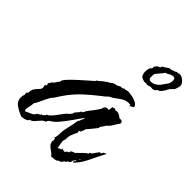

<svg xmlns="http://www.w3.org/2000/svg" viewBox="-199 -749 865 865"><g transform="rotate(45 234.0 -316.0)"><path d="M284 20Q274 8 263.5 1.5Q253 -5 245.5 -13.5Q238 -22 238 -37H240L237 -52L234 -49L232 -46Q233 -50 234 -53.5Q235 -57 236 -60Q237 -65 237.5 -69.5Q238 -74 238 -79Q238 -92 240 -104.5Q242 -117 245 -129Q248 -141 250.5 -153.5Q253 -166 255 -180H257L268 -206L267 -211Q265 -207 264 -206Q263 -204 261 -202Q250 -186 234 -163.5Q218 -141 202 -121.5Q186 -102 173 -94Q165 -89 162 -86.5Q159 -84 155 -74Q145 -72 135.5 -61Q126 -50 117 -40Q108 -30 97 -29L96 -24Q90 -18 80 -15.5Q70 -13 62 -12Q40 -20 19 -34Q-2 -48 -2 -73Q-2 -83 1 -90H2V-95Q0 -98 1 -103Q2 -108 4 -108L5 -107Q7 -110 7.5 -117Q8 -124 8 -126L10 -128Q10 -135 17 -143Q24 -151 30.5 -158Q37 -165 37 -168Q38 -169 38 -171Q38 -176 37 -179Q35 -183 36 -186V-190H40L43 -195V-197Q40 -199 40 -200V-202Q40 -205 42 -207L45 -210V-211Q45 -212 46 -213V-215L51 -220Q55 -224 57 -225Q65 -236 70 -245H74L75 -244Q74 -246 73.5 -247Q73 -248 73 -249Q73 -257 86.5 -272Q100 -287 119 -304.5Q138 -322 156 -337.5Q174 -353 184 -362V-367H186Q190 -369 194.5 -373Q199 -377 204 -381Q214 -391 221 -392L223 -397L229 -398Q230 -399 231 -400Q232 -401 233 -402Q235 -403 236 -403Q237 -403 238 -404L239 -405L241 -406V-407Q241 -407 241 -407.5Q241 -408 242 -409L260 -416L262 -415L276 -421L279 -424H280L293 -425L300 -429L302 -431V-430L303 -431L305 -429Q314 -433 323 -433Q332 -433 347 -430Q362 -427 375 -420.5Q388 -414 390 -403V-401L369 -389Q371 -394 372 -395V-396Q372 -398 368 -398H362Q341 -398 323.5 -386Q306 -374 290 -362Q281 -360 271 -350Q261 -340 253 -335Q214 -305 182.5 -275.5Q151 -246 123 -205Q118 -197 110 -184.5Q102 -172 96 -167Q91 -158 86 -149Q81 -140 77 -130Q73 -120 68 -111Q63 -102 58 -94Q58 -82 55 -71Q53 -65 53 -61Q52 -58 52 -55Q52 -52 51 -50L55 -41Q67 -46 84 -54Q101 -62 101 -72Q107 -74 107 -74H109V-76Q111 -78 112 -78H115L118 -82V-87L122 -83L135 -96Q135 -101 142 -102Q159 -116 172 -135Q179 -145 186 -154Q193 -163 201 -171H203L216 -187L215 -191L229 -209H231Q233 -215 237 -221L240 -219L248 -230L247 -231Q252 -239 258 -247Q264 -255 270 -262Q276 -270 281.5 -278Q287 -286 292 -294Q292 -301 297 -307Q302 -313 310 -313L317 -311Q321 -318 321 -333Q326 -332 329 -335Q329 -335 335 -337V-335L343 -332Q347 -334 349 -334Q357 -334 365 -329.5Q373 -325 379 -320Q379 -318 380 -319Q380 -320 381 -320H386Q399 -320 399 -309V-306Q394 -299 389.5 -292Q385 -285 381 -278Q373 -264 359 -253V-251L343 -228L345 -224L311 -182L308 -181Q306 -174 303.5 -167.5Q301 -161 298 -154L289 -151Q291 -149 291 -146Q291 -142 292 -141Q284 -126 278.5 -111Q273 -96 275 -79Q272 -77 271.5 -73.5Q271 -70 271 -67Q271 -62 271.5 -57.5Q272 -53 273 -48Q274 -43 275 -38Q276 -33 277 -28L288 -34H291L292 -35L294 -38Q294 -41 297 -45L299 -37L308 -41V-37H309Q313 -37 315 -43Q317 -45 320 -47.5Q323 -50 327 -50L328 -52V-55Q328 -60 335 -63Q339 -64 341.5 -65.5Q344 -67 346 -67H347L373 -93H374Q376 -96 382.5 -101.5Q389 -107 394 -109V-116L401 -118H402L425 -150Q425 -149 427 -149Q429 -149 430 -148Q431 -148 433.5 -151.5Q436 -155 436 -157Q437 -158 438.5 -159.5Q440 -161 444 -162Q447 -164 449 -164.5Q451 -165 452 -166Q441 -145 432.5 -128Q424 -111 416 -94Q408 -77 398 -61.5Q388 -46 373 -31L369 -35L376 -44L375 -50L373 -49V-45L366 -38Q365 -25 357 -19H353L351 -20V-15L345 -8L342 -9L330 8V5L328 6Q326 7 324 8Q322 9 320 10Q314 12 313 16ZM384 -59Q384 -62 385 -63L387 -66L383 -65H384L381 -60L382 -61ZM360 -514Q359 -514 357 -515Q355 -516 353 -516Q350 -516 346.5 -515.5Q343 -515 341 -515Q340 -515 330 -519Q320 -523 318 -527Q312 -538 312 -550Q312 -556 313 -562Q314 -568 315 -573Q316 -575 319.5 -578.5Q323 -582 325 -585Q324 -587 324 -590Q324 -596 334 -606L347 -612Q347 -613 349 -618Q351 -623 355 -623Q361 -627 367 -630.5Q373 -634 380 -639L394 -640Q398 -645 400 -644Q402 -643 406 -645Q410 -647 412 -649Q414 -651 421 -650Q424 -652 429 -652Q434 -652 436 -652Q438 -652 444 -649.5Q450 -647 453 -644Q470 -631 470 -617Q470 -610 466 -599.5Q462 -589 462 -588Q459 -587 456 -583Q453 -579 451 -577Q448 -573 448 -575Q448 -577 444 -569Q442 -567 439 -560.5Q436 -554 434 -551Q431 -551 431 -548Q431 -545 430 -545Q427 -542 424.5 -539.5Q422 -537 420 -535Q419 -534 416.5 -533.5Q414 -533 412 -531Q408 -530 406.5 -526.5Q405 -523 401 -521Q392 -517 386.5 -518.5Q381 -520 374 -518Q371 -517 366.5 -515.5Q362 -514 360 -514ZM365 -536Q367 -536 373 -537.5Q379 -539 381 -540L389 -545Q393 -547 396.5 -550.5Q400 -554 402 -556Q404 -557 405.5 -561Q407 -565 410 -566Q412 -571 421 -582.5Q430 -594 430 -609Q430 -625 418 -625Q415 -625 412.5 -624.5Q410 -624 407 -623Q402 -622 398 -619Q394 -616 390 -614Q389 -613 385.5 -613Q382 -613 380 -610Q379 -609 374.5 -603Q370 -597 368 -595Q364 -590 359 -584Q354 -578 350 -573Q348 -567 348 -558.5Q348 -550 348 -545Q352 -536 363 -536Z"/></g></svg>

Font: Water Brush
Style: Regular
Weight: 400
Designer: Robert E. Leuschke
Foundry: Robert E. Leuschke
Version: Version 1.010; ttfautohint (v1.8.4.7-5d5b)